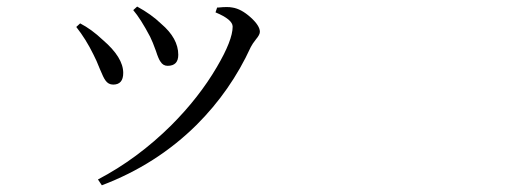

<svg xmlns="http://www.w3.org/2000/svg" viewBox="-20 -510 1540 579"><path d="M287.1 48.8 275.4 31.2Q394.5 -31.2 496.1 -131.8Q580.1 -215.8 633.8 -307.6Q681.6 -388.7 681.6 -429.7Q681.6 -451.2 629.9 -472.7L634.8 -487.3Q635.7 -487.3 638.7 -487.3Q667 -490.2 680.7 -487.3Q707 -483.4 735.4 -458Q763.7 -432.6 763.7 -414.1Q763.7 -405.3 752 -391.6Q741.2 -377.9 736.3 -368.2Q675.8 -236.3 573.2 -133.8Q452.1 -13.7 287.1 48.8ZM321.3 -254.9Q306.6 -254.9 297.9 -267.6Q292 -275.4 281.2 -301.8Q270.5 -329.1 261.7 -345.7Q239.3 -391.6 210 -428.7L221.7 -439.5Q255.9 -421.9 290 -389.6Q351.6 -336.9 351.6 -290Q351.6 -254.9 321.3 -254.9ZM485.4 -311.5Q471.7 -311.5 463.9 -324.2Q458 -332 450.2 -356.4Q440.4 -383.8 432.6 -399.4Q404.3 -453.1 381.8 -479.5L393.6 -490.2Q436.5 -466.8 465.8 -438.5Q517.6 -394.5 517.6 -344.7Q517.6 -311.5 485.4 -311.5Z"/></svg>

Font: Bpmf Zihi Box R
Style: R
Weight: 400
Foundry: But Ko
Version: Version 1.320